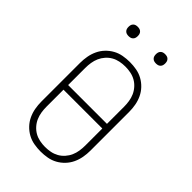

<svg xmlns="http://www.w3.org/2000/svg" viewBox="-270 -1028 1140 1140"><g transform="rotate(45 300.0 -458.0)"><path d="M300 8Q272 8 244 3Q216 -2 191.5 -15.5Q167 -29 147.5 -49.5Q128 -70 116 -95.5Q104 -121 99 -149Q94 -177 94 -205V-530Q94 -558 99 -586Q104 -614 116 -639.5Q128 -665 147.5 -685.5Q167 -706 191.5 -719.5Q216 -733 244 -738Q272 -743 300 -743Q328 -743 356 -738Q384 -733 408.5 -719.5Q433 -706 452.5 -685.5Q472 -665 484 -639.5Q496 -614 501 -586Q506 -558 506 -530V-205Q506 -177 501 -149Q496 -121 484 -95.5Q472 -70 452.5 -49.5Q433 -29 408.5 -15.5Q384 -2 356 3Q328 8 300 8ZM137 -387H463V-530Q463 -553 459.5 -575.5Q456 -598 447 -618.5Q438 -639 422.5 -656.5Q407 -674 387.5 -685Q368 -696 345.5 -700.5Q323 -705 300 -705Q277 -705 254.5 -700.5Q232 -696 212.5 -685Q193 -674 177.5 -656.5Q162 -639 153 -618.5Q144 -598 140.5 -575.5Q137 -553 137 -530ZM300 -30Q323 -30 345.5 -34.5Q368 -39 387.5 -50Q407 -61 422.5 -78.5Q438 -96 447 -116.5Q456 -137 459.5 -159.5Q463 -182 463 -205V-348H137V-205Q137 -182 140.5 -159.5Q144 -137 153 -116.5Q162 -96 177.5 -78.5Q193 -61 212.5 -50Q232 -39 254.5 -34.5Q277 -30 300 -30ZM415 -846Q407 -846 399.5 -848Q392 -850 386 -856Q380 -862 378 -869.5Q376 -877 376 -885Q376 -893 378 -900.5Q380 -908 386 -914Q392 -920 399.5 -922Q407 -924 415 -924Q423 -924 430.5 -922Q438 -920 444 -914Q450 -908 452 -900.5Q454 -893 454 -885Q454 -877 452 -869.5Q450 -862 444 -856Q438 -850 430.5 -848Q423 -846 415 -846ZM185 -846Q177 -846 169.5 -848Q162 -850 156 -856Q150 -862 148 -869.5Q146 -877 146 -885Q146 -893 148 -900.5Q150 -908 156 -914Q162 -920 169.5 -922Q177 -924 185 -924Q193 -924 200.5 -922Q208 -920 214 -914Q220 -908 222 -900.5Q224 -893 224 -885Q224 -877 222 -869.5Q220 -862 214 -856Q208 -850 200.5 -848Q193 -846 185 -846Z"/></g></svg>

Font: Iosevka Etoile Extralight
Style: Regular
Weight: 200
Designer: Belleve Invis
Foundry: Belleve Invis
Version: Version 22.1.2; ttfautohint (v1.8.4)